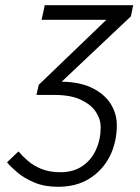

<svg xmlns="http://www.w3.org/2000/svg" viewBox="-20 -710 540 738"><path d="M7 -86 51 -128Q66 -110 87.5 -91.5Q109 -73 139.5 -60.5Q170 -48 212 -48Q262 -48 296.5 -71.5Q331 -95 349 -134.5Q367 -174 367 -221Q367 -252 348.5 -280Q330 -308 291 -326.5Q252 -345 190 -345H120L129 -384L389 -634H140L152 -690H492L483 -647L217 -396Q287 -395 334 -372Q381 -349 405 -311.5Q429 -274 429 -229Q429 -163 402 -109.5Q375 -56 324.5 -24Q274 8 203 8Q151 8 112 -8.5Q73 -25 47 -47Q21 -69 7 -86Z"/></svg>

Font: Radio Canada Condensed Light
Style: Italic
Weight: 300
Width: 3
Italic angle: -12°
Designer: Charles Daoud, Etienne Aubert Bonn, Alexandre Saumier Demers, Jacques Le Bailly
Foundry: Radio-Canada
Version: Version 2.104; ttfautohint (v1.8.4.7-5d5b);gftools[0.9.28.de